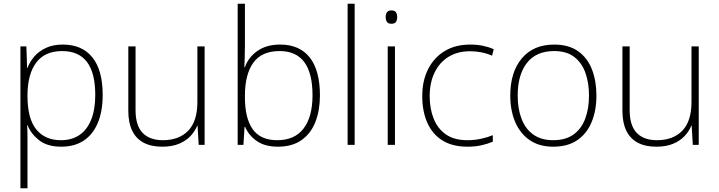

<svg xmlns="http://www.w3.org/2000/svg" viewBox="-20 -780 3873 1034"><path d="M90 234V-530H122L126 -414H128Q140 -447 164.5 -475.5Q189 -504 227.5 -522Q266 -540 318 -540Q422 -540 477.5 -471Q533 -402 533 -269Q533 -180 506.5 -117.5Q480 -55 430.5 -22.5Q381 10 310 10Q235 10 191 -24.5Q147 -59 128 -106H126Q128 -76 128 -44.5Q128 -13 128 16V234ZM308 -25Q367 -25 408 -53Q449 -81 471 -135.5Q493 -190 493 -269Q493 -387 448.5 -446Q404 -505 315 -505Q222 -505 175.5 -443.5Q129 -382 128 -269V-263Q128 -142 175 -83.5Q222 -25 308 -25Z M854 10Q794 10 753.5 -11.5Q713 -33 692 -76Q671 -119 671 -183V-530H710V-187Q710 -104 748 -64.5Q786 -25 857 -25Q944 -25 993.5 -76Q1043 -127 1043 -232V-530H1082V0H1050L1044 -103H1042Q1030 -73 1005.5 -47Q981 -21 943.5 -5.5Q906 10 854 10Z M1476 10Q1407 10 1363 -20.5Q1319 -51 1300 -97H1297L1291 0H1260V-760H1299V-535Q1299 -509 1298 -475Q1297 -441 1296 -418H1299Q1317 -471 1366 -505.5Q1415 -540 1489 -540Q1593 -540 1648 -470.5Q1703 -401 1703 -266Q1703 -187 1679 -124.5Q1655 -62 1604.5 -26Q1554 10 1476 10ZM1473 -25Q1567 -25 1615 -88Q1663 -151 1663 -267Q1663 -505 1486 -505Q1389 -505 1344 -442Q1299 -379 1299 -265V-256Q1299 -143 1341 -84Q1383 -25 1473 -25Z M1852 0V-760H1890V0Z M2068 0V-530H2107V0ZM2087 -652Q2071 -652 2064 -662Q2057 -672 2057 -688Q2057 -704 2064 -714Q2071 -724 2087 -724Q2106 -724 2112.5 -714Q2119 -704 2119 -688Q2119 -672 2112.5 -662Q2106 -652 2087 -652Z M2498 10Q2416 10 2362 -24Q2308 -58 2281 -119.5Q2254 -181 2254 -262Q2254 -346 2286 -408.5Q2318 -471 2375.5 -505.5Q2433 -540 2512 -540Q2549 -540 2580.5 -533.5Q2612 -527 2639 -515L2630 -480Q2601 -493 2571 -498.5Q2541 -504 2512 -504Q2444 -504 2395.5 -474Q2347 -444 2320.5 -389.5Q2294 -335 2294 -262Q2294 -195 2315.5 -141Q2337 -87 2381.5 -56Q2426 -25 2497 -25Q2535 -25 2570 -32.5Q2605 -40 2634 -52V-17Q2609 -6 2574.5 2Q2540 10 2498 10Z M2959 10Q2884 10 2832.5 -25.5Q2781 -61 2754.5 -123Q2728 -185 2728 -265Q2728 -392 2790.5 -466Q2853 -540 2964 -540Q3043 -540 3093.5 -504Q3144 -468 3168 -406Q3192 -344 3192 -265Q3192 -186 3166.5 -123.5Q3141 -61 3089.5 -25.5Q3038 10 2959 10ZM2959 -25Q3026 -25 3068.5 -55.5Q3111 -86 3131.5 -140.5Q3152 -195 3152 -265Q3152 -333 3133 -387Q3114 -441 3073 -473Q3032 -505 2964 -505Q2868 -505 2818 -441.5Q2768 -378 2768 -265Q2768 -194 2789 -139.5Q2810 -85 2852.5 -55Q2895 -25 2959 -25Z M3515 10Q3455 10 3414.5 -11.5Q3374 -33 3353 -76Q3332 -119 3332 -183V-530H3371V-187Q3371 -104 3409 -64.5Q3447 -25 3518 -25Q3605 -25 3654.5 -76Q3704 -127 3704 -232V-530H3743V0H3711L3705 -103H3703Q3691 -73 3666.5 -47Q3642 -21 3604.5 -5.5Q3567 10 3515 10Z"/></svg>

Font: Noto Sans Symbols ExtraLight
Style: Regular
Weight: 250
Version: Version 2.002